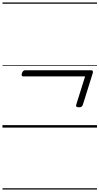

<svg xmlns="http://www.w3.org/2000/svg" viewBox="-20 -1030 803 1550"><path d="M618 -164Q602 -164 597 -169.5Q592 -175 596 -187L667 -413H169Q159 -413 156 -419Q153 -425 157 -439Q165 -463 184 -463H715Q736 -463 728 -437L649 -185Q645 -173 638 -168.5Q631 -164 618 -164ZM0 490H763V500H0ZM0 -20H763V0H0ZM0 -505H763V-500H0ZM0 -1010H763V-1000H0Z"/></svg>

Font: Playwrite RO Guides
Style: Regular
Weight: 400
Designer: Veronika Burian, José Scaglione
Foundry: TypeTogether
Version: Version 1.003